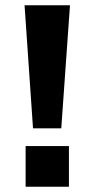

<svg xmlns="http://www.w3.org/2000/svg" viewBox="-20 -707 357 727"><path d="M105 -221 73 -687H245L212 -221ZM77 0V-154H241V0Z"/></svg>

Font: Archivo SemiExpanded
Style: Bold
Weight: 700
Width: 6
Designer: Hector Gatti
Foundry: Omnibus-Type
Version: Version 2.001